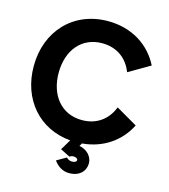

<svg xmlns="http://www.w3.org/2000/svg" viewBox="-133 -841 1012 1148"><g transform="rotate(15 373.0 -267.0)"><path d="M307.1 149.4C328.6 179.2 358.9 202.6 402.3 202.6C467.3 202.6 502 162.6 502 115.2C502 73.2 466.8 37.1 420.4 29.3L431.2 11.2C559.6 0 660.2 -69.8 713.4 -175.8L581.5 -252.4C551.3 -173.8 485.8 -123.5 394 -123.5C265.6 -123.5 187 -223.1 187 -361.3C187 -499.5 265.6 -599.1 394 -599.1C485.8 -599.1 551.3 -548.8 581.5 -470.2L713.4 -546.9C655.3 -662.6 540 -735.8 394 -735.8C180.2 -735.8 32.7 -579.1 32.7 -361.3C32.7 -155.8 163.6 -4.9 358.4 11.7L323.2 70.8C322.3 72.8 320.8 74.7 319.3 76.7H319.8V77.1L379.4 106.9C384.8 101.6 394 99.1 402.3 99.1C418.9 99.1 429.2 106.4 429.2 115.2C429.2 124 418.9 131.3 402.3 131.3C394 131.3 377 129.4 366.7 115.2Z"/></g></svg>

Font: Giphurs ExtraBold
Style: Regular
Weight: 800
Version: Version 1.000